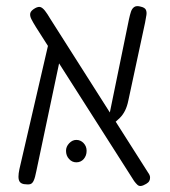

<svg xmlns="http://www.w3.org/2000/svg" viewBox="-20 -597 561 634"><path d="M463 10Q453 16 446 17Q439 18 434 13.5Q429 9 423 1L99 -507Q89 -523 83.5 -534Q78 -545 80 -553.5Q82 -562 96 -570Q107 -576 114 -573.5Q121 -571 128.5 -561.5Q136 -552 146 -535L469 -27Q475 -19 475.5 -12Q476 -5 473 0.5Q470 6 463 10ZM59 11Q49 9 45 3Q41 -3 41 -13.5Q41 -24 44 -38L141 -457L187 -444L100 -32Q96 -11 91.5 -1Q87 9 80 11Q73 13 59 11ZM351 -186 336 -193 406 -534Q409 -548 412.5 -558.5Q416 -569 423.5 -574Q431 -579 445 -575Q458 -572 461.5 -565Q465 -558 463.5 -547.5Q462 -537 459 -522L404 -266Q400 -246 393 -232Q386 -218 376 -208Q366 -198 351 -186ZM232 -61Q218 -61 208 -72Q198 -83 198 -99Q198 -113 208.5 -124Q219 -135 232 -135Q246 -135 256 -124.5Q266 -114 266 -99Q266 -83 256.5 -72Q247 -61 232 -61Z"/></svg>

Font: Fredoka SemiCondensed Light
Style: Regular
Weight: 300
Width: 4
Designer: Ben Nathan
Foundry: Milena B. Brandão, Ben Nathan
Version: Version 2.001